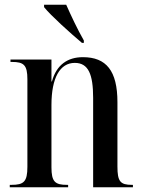

<svg xmlns="http://www.w3.org/2000/svg" viewBox="-20 -786 601 806"><path d="M324 -606H332V-616C305 -663 278 -721 258 -766H165V-756C193 -721 274 -648 324 -606ZM21 0H266V-10H261C211 -10 196 -23 196 -84V-345C196 -460 232 -522 294 -522C351 -522 371 -474 371 -375V0H538V-10H534C485 -10 473 -24 473 -87V-357C473 -489 426 -546 328 -546C264 -546 217 -514 198 -444H196V-536H24V-526H30C80 -526 95 -513 95 -453V-86C95 -23 80 -10 28 -10H21Z"/></svg>

Font: Noto Serif Display Condensed Medium
Style: Regular
Weight: 500
Width: 3
Designer: Monotype Design Team
Foundry: Monotype Imaging Inc.
Version: Version 2.009